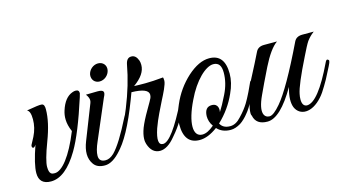

<svg xmlns="http://www.w3.org/2000/svg" viewBox="-60 -665 1583 878"><g transform="rotate(-15 731.5 -226.0)"><path d="M323 -349C323 -360 318 -365 307 -365C302 -365 297 -364 292 -362C266 -353 247 -329 235 -291C227 -266 224 -234 243 -191C199 -82 153 -25 118 -25C106 -25 91 -25 91 -62C91 -81 101 -119 122 -174C143 -229 154 -277 154 -318C154 -331 152 -344 139 -344C132 -345 109 -342 69 -335C80 -330 85 -315 85 -289C85 -263 79 -237 66 -211L48 -177C44 -166 53 -153 66 -174C46 -117 36 -74 36 -47C36 -11 55 7 92 7C138 7 182 -28 224 -99C253 -148 284 -225 318 -331L323 -349Z M390 -418C387 -395 402 -377 425 -377C448 -377 469 -395 473 -418C477 -441 461 -459 438 -459C415 -459 394 -441 390 -418ZM358 -22C337 -22 327 -32 327 -51C327 -68 333 -89 344 -114L424 -301C437 -325 434 -336 403 -336L348 -335C364 -314 361 -301 358 -293L294 -130C277 -87 276 -51 297 -22C308 -7 325 0 349 0C374 0 400 -16 427 -47C437 -58 448 -74 460 -95C473 -116 481 -132 485 -141C490 -150 495 -161 500 -172C511 -196 509 -198 506 -201C501 -205 497 -202 492 -192C454 -116 423 -66 398 -41C384 -28 371 -22 358 -22Z M628 -401C628 -409 627 -416 625 -422C618 -441 608 -450 593 -450C578 -450 569 -440 565 -419C554 -358 535 -294 508 -227C481 -160 448 -101 411 -52C410 -49 409 -47 409 -45C409 -35 412 -33 419 -39C458 -76 498 -150 540 -260L552 -292C605 -291 632 -280 632 -259C632 -254 631 -249 629 -244C627 -239 618 -223 601 -194C584 -165 572 -141 564 -121C549 -81 552 -58 556 -46C566 -15 584 1 610 1C633 1 658 -14 683 -45C726 -94 741 -129 758 -164C767 -182 771 -192 771 -195C771 -202 764 -210 755 -193C700 -82 659 -26 631 -26C609 -26 606 -51 623 -102C639 -147 662 -190 677 -221C690 -246 711 -287 711 -304C711 -313 710 -318 709 -320C641 -313 598 -315 571 -316C609 -343 628 -371 628 -401Z M935 -350C902 -350 868 -334 831 -301C795 -268 767 -229 747 -182C732 -150 725 -120 725 -92C725 -31 749 0 798 0C824 0 852 -11 883 -34C898 -17 920 -8 947 -8C962 -8 977 -13 994 -23C1007 -31 1024 -48 1033 -60C1044 -72 1058 -96 1065 -108C1073 -120 1085 -146 1089 -154L1098 -174L1104 -188C1105 -191 1106 -193 1106 -195C1106 -200 1103 -203 1096 -202C1089 -202 1090 -200 1077 -172C1071 -159 1066 -148 1062 -141C1054 -126 1040 -93 1000 -52C984 -34 967 -25 949 -25C926 -25 911 -33 902 -50C939 -85 967 -125 986 -168C1001 -200 1008 -230 1008 -258C1008 -319 984 -350 935 -350ZM946 -319C971 -319 983 -303 983 -270C983 -237 975 -204 958 -170C943 -139 930 -116 919 -99C922 -110 923 -140 891 -140C869 -140 857 -126 856 -97C856 -80 861 -63 872 -48C851 -30 833 -21 816 -21C769 -21 769 -89 816 -185C855 -268 910 -319 946 -319Z M1053 -58C1053 -53 1054 -49 1056 -46C1062 -16 1083 -1 1119 -1C1160 -1 1205 -44 1254 -129C1241 -84 1242 -54 1250 -34C1269 10 1326 14 1378 -45C1388 -56 1399 -72 1410 -91C1422 -111 1431 -127 1436 -138L1454 -173C1466 -197 1465 -200 1457 -204C1453 -206 1449 -202 1445 -193C1392 -82 1348 -26 1312 -26C1297 -27 1290 -39 1290 -60C1290 -68 1291 -77 1293 -86C1298 -112 1320 -165 1360 -245C1375 -276 1386 -297 1394 -309C1403 -321 1414 -333 1429 -344H1375C1356 -344 1343 -337 1336 -323C1272 -190 1222 -103 1187 -62C1164 -35 1147 -22 1134 -22C1112 -22 1087 -43 1126 -126C1139 -155 1158 -194 1182 -243C1207 -293 1231 -327 1255 -344H1194C1175 -344 1162 -337 1155 -323C1140 -293 1122 -256 1099 -213L1081 -178C1076 -167 1079 -162 1090 -162C1065 -121 1053 -87 1053 -58Z"/></g></svg>

Font: VL Great Vibes
Style: Regular
Weight: 400
Designer: Robert E. Leuschke
Foundry: Robert E. Leuschke
Version: Version 1.001